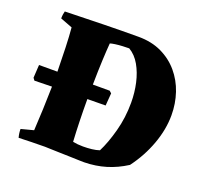

<svg xmlns="http://www.w3.org/2000/svg" viewBox="-117 -797 997 942"><g transform="rotate(20 381.5 -326.0)"><path d="M206 3Q177 3 136 4Q95 5 69 6Q63 -16 63 -38L128 -55Q131 -106 133.5 -166.5Q136 -227 137 -286Q90 -285 46 -284L37 -296L41 -364H137Q136 -429 134 -488.5Q132 -548 128 -592L65 -616Q65 -628 66.5 -637.5Q68 -647 70 -654Q175 -657 272.5 -659Q370 -661 453 -661Q521 -661 573.5 -636Q626 -611 662.5 -568Q699 -525 717.5 -470Q736 -415 736 -354Q736 -280 707.5 -202Q679 -124 628 -56Q578 -24 525 -8Q472 8 412 9Q407 9 387.5 8.5Q368 8 341 7Q314 6 286 5.5Q258 5 236 4Q214 3 206 3ZM380 -62Q403 -62 425.5 -64.5Q448 -67 465 -73Q490 -122 509.5 -194Q529 -266 529 -344Q529 -397 518 -446Q507 -495 485 -533.5Q463 -572 429 -592Q415 -592 395 -591Q375 -590 357 -587.5Q339 -585 331 -582Q328 -545 325.5 -491Q323 -437 322 -364H410L421 -354L416 -289Q373 -289 321 -288V-283Q321 -229 322.5 -173.5Q324 -118 327 -67Q351 -62 380 -62Z"/></g></svg>

Font: Labrada ExtraBold
Style: Regular
Weight: 800
Designer: Mercedes Jáuregui
Foundry: Omnibus-Type Team
Version: Version 1.000; ttfautohint (v1.8.4.7-5d5b)